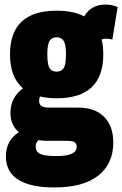

<svg xmlns="http://www.w3.org/2000/svg" viewBox="-20 -604 537 844"><path d="M229 -172Q189 -172 156 -180Q152 -172 152 -160Q152 -131 194 -131H324Q397 -131 437.5 -90.5Q478 -50 478 22Q478 116 412 168Q346 220 218 220Q115 220 60.5 186Q6 152 6 84Q6 47 21 20.5Q36 -6 63 -23Q26 -54 26 -107Q26 -144 41 -171Q56 -198 81 -216Q24 -264 24 -365Q24 -557 229 -557Q303 -557 350 -532Q381 -584 443 -584Q473 -584 497 -573L474 -430Q467 -432 459.5 -433Q452 -434 443 -434Q434 -434 427 -430Q434 -401 434 -365Q434 -172 229 -172ZM229 -289Q250 -289 260 -304.5Q270 -320 270 -365Q270 -409 260 -424.5Q250 -440 229 -440Q208 -440 198 -424.5Q188 -409 188 -365Q188 -320 198 -304.5Q208 -289 229 -289ZM137 41Q137 63 157 72.5Q177 82 228 82Q317 82 317 42Q317 27 308 21Q299 15 271 15H187Q167 15 149 12Q137 23 137 41Z"/></svg>

Font: Georama SemiCondensed ExtraBold
Style: Regular
Weight: 800
Width: 4
Designer: Jean-Baptiste Levee
Foundry: Production Type
Version: Version 1.000